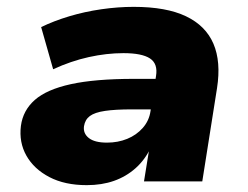

<svg xmlns="http://www.w3.org/2000/svg" viewBox="-20 -529 724 560"><path d="M233 11Q169 11 124 -12.5Q79 -36 57 -75Q35 -114 41 -162Q47 -207 81.5 -237.5Q116 -268 186.5 -283.5Q257 -299 371 -299H454L440 -210H365Q316 -210 286 -205.5Q256 -201 242 -190.5Q228 -180 225 -161Q222 -140 239 -126.5Q256 -113 292 -113Q324 -113 351 -124Q378 -135 396.5 -156Q415 -177 419 -205L435 -307Q441 -343 417.5 -358.5Q394 -374 340 -374Q291 -374 239 -362.5Q187 -351 135 -327L100 -450Q137 -468 182 -481.5Q227 -495 275.5 -502Q324 -509 370 -509Q465 -509 522.5 -481.5Q580 -454 602.5 -401.5Q625 -349 613 -272L570 0H400L416 -99H420Q403 -63 375.5 -38.5Q348 -14 312.5 -1.5Q277 11 233 11Z"/></svg>

Font: Nunito Sans 10pt SemiExpanded Black
Style: Italic
Weight: 900
Width: 6
Italic angle: -9°
Designer: Vernon Adams
Foundry: Vernon Adams
Version: Version 3.101;gftools[0.9.27]